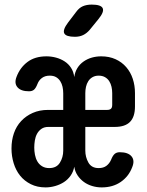

<svg xmlns="http://www.w3.org/2000/svg" viewBox="-20 -805 640 835"><path d="M255 -327V-399Q255 -414 252 -427.5Q249 -441 242 -452Q235 -463 224 -469.5Q213 -476 196 -476Q176 -476 162.5 -466Q149 -456 143 -440Q136 -422 128 -415Q120 -408 106 -408Q71 -408 56 -425.5Q41 -443 52 -471Q67 -511 99.5 -535.5Q132 -560 182 -560Q203 -560 223.5 -554.5Q244 -549 261 -538Q278 -527 289 -510Q300 -493 303 -470Q306 -492 316.5 -509Q327 -526 343.5 -537.5Q360 -549 379.5 -554.5Q399 -560 420 -560Q455 -560 482.5 -547.5Q510 -535 529 -513Q548 -491 557.5 -462Q567 -433 567 -400V-342Q567 -297 545.5 -275Q524 -253 479 -253H351V-150Q351 -122 364.5 -98Q378 -74 409 -74Q430 -74 443 -84Q456 -94 463 -110Q470 -128 478.5 -135.5Q487 -143 501 -143Q537 -143 552 -125Q567 -107 555 -78Q540 -38 505.5 -14Q471 10 422 10Q401 10 381 4Q361 -2 345 -13.5Q329 -25 317.5 -42Q306 -59 303 -80Q299 -58 287 -41Q275 -24 258 -13Q241 -2 220 4Q199 10 178 10Q142 10 114 -4Q86 -18 67.5 -41Q49 -64 39.5 -95Q30 -126 30 -159Q30 -195 40.5 -225.5Q51 -256 72 -278.5Q93 -301 122.5 -314Q152 -327 189 -327ZM255 -253H190Q172 -253 160 -244.5Q148 -236 141 -223Q134 -210 131.5 -194Q129 -178 129 -163Q129 -148 132 -132Q135 -116 142.5 -103Q150 -90 163 -82Q176 -74 194 -74Q226 -74 240.5 -97.5Q255 -121 255 -150ZM351 -327H446Q457 -327 462.5 -332Q468 -337 468 -349V-400Q468 -414 465 -427.5Q462 -441 455 -452Q448 -463 436.5 -469.5Q425 -476 409 -476Q394 -476 382.5 -469.5Q371 -463 364 -452Q357 -441 354 -427.5Q351 -414 351 -400ZM306 -645Q267 -645 259.5 -660Q252 -675 276 -707L311 -753Q324 -771 340.5 -778Q357 -785 379 -785Q419 -785 426.5 -769.5Q434 -754 409 -723L370 -675Q357 -660 341.5 -652.5Q326 -645 306 -645Z"/></svg>

Font: Maple Mono SemiBold
Style: Regular
Weight: 600
Monospace: yes
Designer: subframe7536
Version: Version 7.000